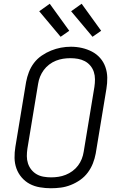

<svg xmlns="http://www.w3.org/2000/svg" viewBox="-20 -995 640 1023"><path d="M251 8Q222 8 192.5 3Q163 -2 138.5 -15Q114 -28 95.5 -49.5Q77 -71 67.5 -97.5Q58 -124 57.5 -153.5Q57 -183 62 -213L119 -558Q124 -585 134 -611Q144 -637 161 -659.5Q178 -682 202 -698.5Q226 -715 252 -725.5Q278 -736 304.5 -741Q331 -746 358 -746Q388 -746 416.5 -739.5Q445 -733 470 -720Q495 -707 513.5 -686Q532 -665 541.5 -638Q551 -611 551.5 -581.5Q552 -552 547 -522L490 -177Q485 -150 475 -124.5Q465 -99 448 -76Q431 -53 407.5 -36.5Q384 -20 357.5 -9.5Q331 1 304.5 4.5Q278 8 251 8ZM252 -50Q272 -50 291.5 -53Q311 -56 330 -63.5Q349 -71 366 -83.5Q383 -96 395.5 -112.5Q408 -129 415.5 -148Q423 -167 426 -187L483 -532Q486 -552 486 -572.5Q486 -593 480 -611.5Q474 -630 461.5 -645Q449 -660 432 -669Q415 -678 395.5 -681.5Q376 -685 355 -685Q335 -685 316 -682Q297 -679 278 -671.5Q259 -664 242 -651Q225 -638 213 -621.5Q201 -605 193.5 -586.5Q186 -568 183 -548L126 -203Q123 -183 123 -163Q123 -143 129 -124.5Q135 -106 147 -91Q159 -76 175.5 -66.5Q192 -57 212 -53.5Q232 -50 252 -50ZM473 -799 359 -935 415 -975 519 -831ZM303 -799 189 -935 245 -975 349 -831Z"/></svg>

Font: Iosevka Curly Light Extended
Style: Italic
Weight: 300
Width: 7
Italic angle: -9°
Monospace: yes
Designer: Belleve Invis
Foundry: Belleve Invis
Version: Version 11.1.0; ttfautohint (v1.8.3)